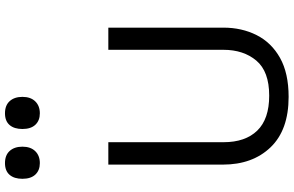

<svg xmlns="http://www.w3.org/2000/svg" viewBox="-224 -945 1179 771"><g transform="rotate(-90 365.5 -559.5)"><path d="M640 -252Q640 -178 610 -118.5Q580 -59 518.5 -24.5Q457 10 362 10Q229 10 159.5 -62.5Q90 -135 90 -254V-714H180V-251Q180 -164 226.5 -116Q273 -68 367 -68Q464 -68 507.5 -119.5Q551 -171 551 -252V-714H640ZM296 -989Q267 -989 250 -1007Q233 -1025 233 -1059Q233 -1092 249 -1110.5Q265 -1129 296 -1129Q328 -1129 345 -1110Q362 -1091 362 -1059Q362 -1026 344 -1007.5Q326 -989 296 -989ZM96 -989Q67 -989 50 -1007Q33 -1025 33 -1059Q33 -1092 49 -1110.5Q65 -1129 96 -1129Q128 -1129 145 -1110Q162 -1091 162 -1059Q162 -1026 144 -1007.5Q126 -989 96 -989Z"/></g></svg>

Font: Noto Sans Tifinagh SIL
Style: Regular
Weight: 400
Designer: JamraPatel
Foundry: JamraPatel LLC
Version: Version 2.006; ttfautohint (v1.8.4.7-5d5b)